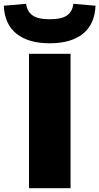

<svg xmlns="http://www.w3.org/2000/svg" viewBox="-48 -987 521 1007"><path d="M104 0V-705H322V0ZM213 -760Q101 -760 38.5 -810Q-24 -860 -28 -957L89 -967Q94 -927 122.5 -906.5Q151 -886 213 -886Q276 -886 304 -906.5Q332 -927 337 -967L453 -957Q449 -860 387 -810Q325 -760 213 -760Z"/></svg>

Font: Nunito Sans 7pt Expanded Black
Style: Regular
Weight: 900
Width: 7
Designer: Vernon Adams
Foundry: Vernon Adams
Version: Version 3.101;gftools[0.9.27]